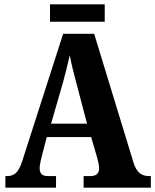

<svg xmlns="http://www.w3.org/2000/svg" viewBox="-20 -871 720 891"><path d="M212 -770H466V-851H212ZM5 0H240V-54H201C173 -54 164 -68 164 -91C164 -109 172 -138 176 -154L197 -235H403L431 -139C434 -128 440 -105 440 -89C440 -63 422 -54 401 -54H368V0H680V-54H670C637 -54 614 -71 600 -115L417 -714H273L84 -126C66 -67 44 -54 13 -54H5ZM217 -297 273 -491C284 -531 294 -573 304 -615C311 -572 323 -530 334 -487L384 -297Z"/></svg>

Font: Noto Serif Sinhala Condensed ExtraBold
Style: Regular
Weight: 800
Width: 3
Designer: Jelle Bosma - Monotype Design Team
Foundry: Monotype Imaging Inc.
Version: Version 2.007